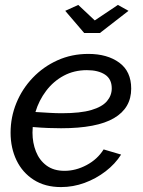

<svg xmlns="http://www.w3.org/2000/svg" viewBox="-20 -750 579 780"><path d="M228 10Q163 10 117 -19.5Q71 -49 47 -99Q23 -149 23 -211Q23 -274 46.5 -331.5Q70 -389 113 -434Q156 -479 213.5 -505Q271 -531 339 -531Q416 -531 464.5 -495.5Q513 -460 513 -390Q513 -311 443 -270Q373 -229 228 -229Q205 -229 176.5 -230Q148 -231 113 -234Q112 -222 112 -211Q112 -170 126 -134.5Q140 -99 169 -77.5Q198 -56 242 -56Q288 -56 332 -79.5Q376 -103 401 -143L472 -122Q448 -84 409 -54Q370 -24 323.5 -7Q277 10 228 10ZM333 -465Q281 -465 239 -442.5Q197 -420 167.5 -381Q138 -342 124 -295Q157 -293 182.5 -291.5Q208 -290 231 -290Q307 -290 351 -303Q395 -316 414.5 -339Q434 -362 434 -391Q434 -429 406.5 -447Q379 -465 333 -465ZM245 -706 298 -730 365 -667 459 -730 502 -706 386 -616H322Z"/></svg>

Font: Raleway Medium
Style: Italic
Weight: 500
Italic angle: -12°
Designer: Matt McInerney, Pablo Impallari, Rodrigo Fuenzalida
Foundry: Matt McInerney, Pablo Impallari, Rodrigo Fuenzalida
Version: Version 4.026